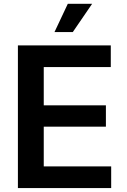

<svg xmlns="http://www.w3.org/2000/svg" viewBox="-20 -959 647 979"><path d="M71.3 0V-727.5H544.9V-617.2H203.1V-421.9H520V-313H203.1V-110.4H546.9V0ZM257.8 -795.4 325.7 -939.5H449.7L351.1 -795.4Z"/></svg>

Font: Inter Semi Bold
Style: Regular
Weight: 600
Designer: Rasmus Andersson
Foundry: rsms
Version: Version 4.000;git-e0f93cc